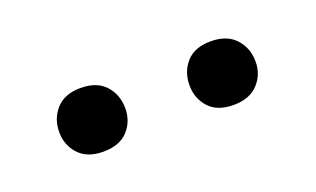

<svg xmlns="http://www.w3.org/2000/svg" viewBox="-31 -816 480 292"><g transform="rotate(-20 209.0 -670.0)"><path d="M49.3 -669.4Q49.3 -691.4 63 -706.5Q76.7 -721.7 102.5 -721.7Q128.9 -721.7 142.6 -706.5Q156.2 -691.4 156.2 -669.4Q156.2 -648.4 142.6 -633.5Q128.9 -618.7 102.5 -618.7Q76.7 -618.7 63 -633.5Q49.3 -648.4 49.3 -669.4ZM259.8 -668.5Q259.8 -690.4 273.2 -705.6Q286.6 -720.7 313 -720.7Q338.9 -720.7 352.8 -705.6Q366.7 -690.4 366.7 -668.5Q366.7 -647.5 352.8 -632.6Q338.9 -617.7 313 -617.7Q286.6 -617.7 273.2 -632.6Q259.8 -647.5 259.8 -668.5Z"/></g></svg>

Font: Vazirmatn RD
Style: Regular
Weight: 400
Designer: Saber Rastikerdar
Foundry: Saber Rastikerdar
Version: Version 32.102